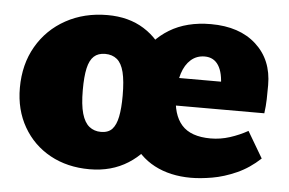

<svg xmlns="http://www.w3.org/2000/svg" viewBox="-40 -498 854 568"><g transform="rotate(5 387.0 -213.5)"><path d="M244 16Q178 16 127 -12Q76 -40 47 -90.5Q18 -141 18 -206Q18 -276 49 -329.5Q80 -383 134.5 -413Q189 -443 258 -443Q321 -443 366.5 -414.5Q412 -386 437 -335.5Q462 -285 462 -220Q462 -153 434.5 -99.5Q407 -46 358 -15Q309 16 244 16ZM268 -97Q290 -97 301.5 -109.5Q313 -122 318 -147Q323 -172 323 -209Q323 -253 316.5 -279Q310 -305 296 -316.5Q282 -328 261 -328Q240 -328 227.5 -316.5Q215 -305 209.5 -280.5Q204 -256 204 -216Q204 -172 211.5 -146Q219 -120 233.5 -108.5Q248 -97 268 -97ZM545 15Q483 15 436.5 -9.5Q390 -34 364 -82Q338 -130 338 -198Q338 -271 364.5 -326Q391 -381 442 -412Q493 -443 565 -443Q650 -443 699.5 -398Q749 -353 749 -278Q749 -256 748.5 -236Q748 -216 745 -194H610V-260Q610 -302 596 -324Q582 -346 555 -346Q531 -346 514 -331Q497 -316 488.5 -289.5Q480 -263 480 -227Q480 -167 507 -136.5Q534 -106 593 -106Q622 -106 650 -115Q678 -124 703 -138L749 -60Q717 -30 680 -13.5Q643 3 608 9Q573 15 545 15ZM399 -194 419 -276H740V-194Z"/></g></svg>

Font: Ysabeau Infant Black
Style: Regular
Weight: 900
Designer: Christian Thalmann (Catharsis Fonts)
Version: Version 2.001;gftools[0.9.30]; featfreeze: ss01,ss02,lnum